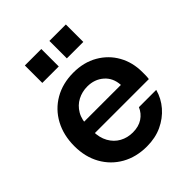

<svg xmlns="http://www.w3.org/2000/svg" viewBox="-200 -824 957 957"><g transform="rotate(-45 278.5 -346.0)"><path d="M280 12Q205 12 147.5 -20.5Q90 -53 57.5 -111Q25 -169 25 -245Q25 -322 57 -381.5Q89 -441 147 -474.5Q205 -508 281 -508Q354 -508 409.5 -476Q465 -444 495.5 -389.5Q526 -335 526 -267Q526 -257 526 -245Q526 -233 524 -219H112V-297H405Q402 -349 367 -379.5Q332 -410 281 -410Q244 -410 212.5 -393.5Q181 -377 162 -344.5Q143 -312 143 -262V-233Q143 -187 161.5 -154Q180 -121 211 -104Q242 -87 280 -87Q321 -87 349 -105.5Q377 -124 390 -155H512Q499 -107 466.5 -69.5Q434 -32 387 -10Q340 12 280 12ZM308 -581V-704H424V-581ZM135 -581V-704H251V-581Z"/></g></svg>

Font: Host Grotesk Light SemiBold
Style: Regular
Weight: 600
Version: Version 1.003